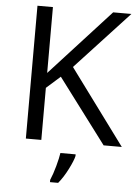

<svg xmlns="http://www.w3.org/2000/svg" viewBox="-61 -761 736 1028"><g transform="rotate(5 307.0 -246.5)"><path d="M613.8 0H516.1L255.9 -346.2L181.2 -279.8V0H98.1V-713.9H181.2V-359.9L504.9 -713.9H603L315.9 -403.8ZM247.1 209Q260.7 177.7 273.2 132.3Q285.6 86.9 289.1 61H371.1V69.8Q365.7 94.7 341.8 141.8Q317.9 189 291 221.2H247.1Z"/></g></svg>

Font: HunimalSansv1.5
Style: Regular
Weight: 400
Foundry: Ascender Corporation
Version: Version 1.10